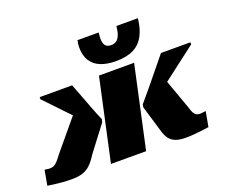

<svg xmlns="http://www.w3.org/2000/svg" viewBox="-141 -993 1400 1196"><g transform="rotate(-20 558.5 -395.0)"><path d="M979 -168 901 -385 826 -298Q875 -334 927 -374Q979 -414 1031 -453.5Q1083 -493 1130 -529V-543H935Q903 -504 866.5 -459Q830 -414 792.5 -368.5Q755 -323 719 -281L716 -262L766 -95Q775 -59 791 -36.5Q807 -14 833.5 -4Q860 6 900 6Q930 6 958 3.5Q986 1 1010.5 -2Q1035 -5 1055 -8L1073 -108Q1067 -108 1055.5 -106Q1044 -104 1033 -104Q1021 -104 1011 -109.5Q1001 -115 993.5 -129Q986 -143 979 -168ZM406 0H639L757 -543H524ZM123 -169Q103 -142 90 -128Q77 -114 66 -109Q55 -104 39 -104Q28 -104 19 -106Q10 -108 5 -108L-13 -8Q6 -5 30 -2Q54 1 82.5 3.5Q111 6 145 6Q187 6 216 -3Q245 -12 268.5 -34Q292 -56 317 -96L443 -262L448 -282Q430 -323 412.5 -369Q395 -415 378 -460Q361 -505 346 -543H131V-529Q155 -504 183 -474.5Q211 -445 240 -414.5Q269 -384 298 -354Q327 -324 354 -298L303 -385ZM655 -591Q726 -591 771.5 -613.5Q817 -636 842 -682Q867 -728 874 -796H732Q728 -759 719 -737Q710 -715 696 -705Q682 -695 661 -695Q640 -695 628 -705Q616 -715 612.5 -737Q609 -759 614 -796H474Q471 -785 469.5 -773.5Q468 -762 468 -750Q468 -694 491.5 -658.5Q515 -623 557 -607Q599 -591 655 -591Z"/></g></svg>

Font: Roboto Serif Black
Style: Italic
Weight: 900
Italic angle: -10°
Version: Version 1.008